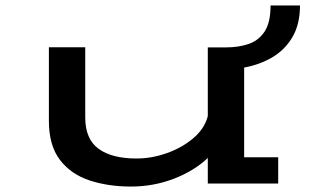

<svg xmlns="http://www.w3.org/2000/svg" viewBox="-20 -674 1140 705"><path d="M460.5 11Q377.5 11 309 -11.5Q240.5 -34 200 -87Q159.5 -140 159.5 -230.5V-500.5H293V-242.5Q293 -163.5 341.8 -127.8Q390.5 -92 481.5 -92Q537 -92 592.8 -111.8Q648.5 -131.5 689.8 -166.5Q731 -201.5 743 -247.5V-500H810.5Q856.5 -500 893.5 -512.8Q930.5 -525.5 952 -558.8Q973.5 -592 973.5 -654H1081.5Q1081.5 -585 1053.8 -537.8Q1026 -490.5 979.2 -463.2Q932.5 -436 876.5 -426V-96.5H1001.5V0H743V-94Q693 -46.5 618.5 -17.8Q544 11 460.5 11Z"/></svg>

Font: Trispace Expanded Medium
Style: Regular
Weight: 500
Width: 7
Designer: Tyler Finck
Foundry: Etcetera Type Company
Version: Version 1.210; ttfautohint (v1.8.3)